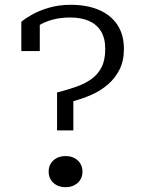

<svg xmlns="http://www.w3.org/2000/svg" viewBox="-20 -772 600 801"><path d="M218 -386V-228H286V-350Q324 -360 361.5 -376.5Q399 -393 429.5 -419Q460 -445 478.5 -481.5Q497 -518 497 -568Q497 -627 470 -668Q443 -709 393 -730.5Q343 -752 275 -752Q226 -752 185 -740Q144 -728 114.5 -711.5Q85 -695 69 -681V-559H146V-685Q133 -684 124.5 -678.5Q116 -673 111.5 -666Q107 -659 105 -650Q103 -641 104 -633Q118 -650 141 -665Q164 -680 197.5 -689.5Q231 -699 273 -699Q318 -699 350.5 -685Q383 -671 401 -642Q419 -613 419 -568Q419 -521 403.5 -491Q388 -461 360.5 -441.5Q333 -422 296.5 -409.5Q260 -397 218 -386ZM253 9Q223 9 203 -9Q183 -27 183 -56Q183 -85 203 -103Q223 -121 253 -121Q284 -121 304 -103Q324 -85 324 -56Q324 -27 304 -9Q284 9 253 9Z"/></svg>

Font: Roboto Serif Light
Style: Regular
Weight: 300
Designer: Greg Gazdowicz
Foundry: Commercial Type
Version: Version 1.008